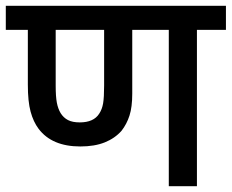

<svg xmlns="http://www.w3.org/2000/svg" viewBox="-20 -642 799 662"><path d="M659 -539V0H562V-539H436V-319Q436 -273 426.5 -243.5Q417 -214 399 -191Q376 -165 341 -151Q306 -137 257 -137Q159 -137 113 -198Q95 -222 85.5 -257Q76 -292 76 -350V-539H0V-622H759V-539ZM255 -220Q303 -220 322 -250Q332 -265 335.5 -285.5Q339 -306 339 -347V-539H172V-347Q172 -309 176 -288Q180 -267 189 -252Q199 -236 214.5 -228Q230 -220 255 -220Z"/></svg>

Font: Noto Sans Medium
Style: Regular
Weight: 500
Designer: Monotype Design Team
Foundry: Monotype Imaging Inc.
Version: Version 2.007